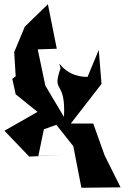

<svg xmlns="http://www.w3.org/2000/svg" viewBox="-20 -801 589 906"><path d="M246 -212 326 -111 364 85 549 83 474 -67 420 -218H314L459 -405L446 -565L393 -438C271 -438 247 -543 266 -479C222 -356 291 -431 282 -249L194 -397L158 -568L248 -571L206 -781L97 -675L47 -555L54 -441L38 -429L54 -356L157 -273L1 -184L118 -62L272 -70L161 -65L187 -191Z"/></svg>

Font: Asimov Silicon
Style: Regular
Weight: 400
Designer: Google
Version: Version 2.000980; 2014